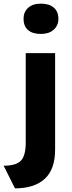

<svg xmlns="http://www.w3.org/2000/svg" viewBox="-58 -822 395 1052"><path d="M166 -636Q120 -636 95.5 -657.5Q71 -679 71 -719Q71 -756 96 -779Q121 -802 166 -802Q211 -802 236.5 -780.5Q262 -759 262 -719Q262 -682 236 -659Q210 -636 166 -636ZM24 210 -38 86Q30 86 56.5 58.5Q83 31 83 -41V-531H244V-3Q244 106 187 158Q130 210 24 210Z"/></svg>

Font: Readex Pro
Style: Bold
Weight: 700
Designer: Bonnie Shaver-Troup, Thomas Jockin
Foundry: Lexend
Version: Version 1.203; ttfautohint (v1.8.3)